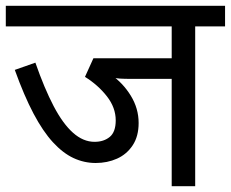

<svg xmlns="http://www.w3.org/2000/svg" viewBox="-20 -642 796 662"><path d="M653 -551V0H572V-370H435Q409 -370 393.5 -371Q378 -372 369 -375L362 -385Q404 -356 431 -312Q458 -268 458 -218Q458 -172 437.5 -141Q417 -110 383.5 -95Q350 -80 310 -80Q270 -80 233.5 -97Q197 -114 162.5 -151.5Q128 -189 95.5 -250.5Q63 -312 31 -401L102 -426Q133 -337 165 -276Q197 -215 232 -184Q267 -153 306 -153Q338 -153 358.5 -170Q379 -187 379 -227Q379 -271 348.5 -310Q318 -349 273 -377L302 -441H572V-551H0V-622H756V-551Z"/></svg>

Font: hexhindi15
Style: Regular
Weight: 400
Designer: Jelle Bosma - Monotype Design Team
Foundry: Monotype Imaging Inc.
Version: Version 2.006